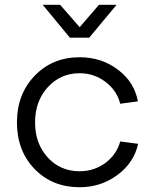

<svg xmlns="http://www.w3.org/2000/svg" viewBox="-20 -765 650 805"><path d="M558 -340 484 -330Q470 -386 422 -422Q374 -458 314 -458Q234 -458 180.5 -399.5Q127 -341 127 -252Q127 -163 180 -105Q233 -47 314 -47Q375 -47 422 -82Q469 -117 484 -172L559 -162Q542 -83 472.5 -31.5Q403 20 314 20Q199 20 125 -56.5Q51 -133 51 -252Q51 -370 125.5 -447.5Q200 -525 314 -525Q406 -525 475 -472.5Q544 -420 558 -340ZM159 -745H232L314 -651L395 -745H469L354 -607H273Z"/></svg>

Font: Metropolitano
Style: Regular
Weight: 400
Designer: Fonts by Alex Slobzheninov & Chris M. Simpson / Changes by Cristiano Sobral
Foundry: Fonts by Alex Slobzheninov & Chris M. Simpson / Changes by Cristiano Sobral
Version: Version 1.00;August 30, 2020;FontCreator 13.0.0.2681 64-bit